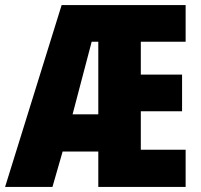

<svg xmlns="http://www.w3.org/2000/svg" viewBox="-25 -734 789 754"><path d="M704 0V-146H528V-297H690V-441H528V-570H704V-714H217L-5 0H181L221 -139H361V0ZM260 -285 335 -570H361V-285Z"/></svg>

Font: Noto Sans Bengali ExtraCondensed Black
Style: Regular
Weight: 900
Width: 2
Designer: Joana Ranito - Universal Thirst; Jelle Bosma - Monotype Design Team
Foundry: Universal Thirst ehf.
Version: Version 3.000